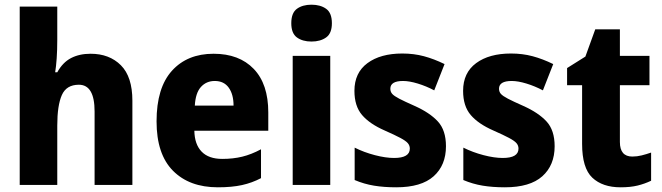

<svg xmlns="http://www.w3.org/2000/svg" viewBox="-20 -788 2819 818"><path d="M224 -619Q224 -574 221.5 -539Q219 -504 215 -480H224Q247 -522 282.5 -540.5Q318 -559 366 -559Q446 -559 495 -510Q544 -461 544 -359V0H383V-313Q383 -427 316 -427Q263 -427 243.5 -383Q224 -339 224 -253V0H64V-760H224Z M890 -559Q999 -559 1061 -494.5Q1123 -430 1123 -309V-231H808Q809 -173 839 -142Q869 -111 927 -111Q973 -111 1012 -120.5Q1051 -130 1092 -152V-29Q1054 -9 1011 0.5Q968 10 908 10Q787 10 717 -60.5Q647 -131 647 -271Q647 -414 712.5 -486.5Q778 -559 890 -559ZM895 -443Q859 -443 836 -417.5Q813 -392 810 -338H975Q975 -386 954.5 -414.5Q934 -443 895 -443Z M1307 -768Q1345 -768 1369.5 -750.5Q1394 -733 1394 -689Q1394 -646 1369.5 -628.5Q1345 -611 1307 -611Q1269 -611 1245 -628.5Q1221 -646 1221 -689Q1221 -733 1245 -750.5Q1269 -768 1307 -768ZM1387 -550V0H1227V-550Z M1880 -165Q1880 -84 1827.5 -37Q1775 10 1668 10Q1616 10 1573.5 3Q1531 -4 1491 -21V-159Q1531 -139 1577 -127Q1623 -115 1659 -115Q1726 -115 1726 -155Q1726 -168 1717.5 -178Q1709 -188 1685.5 -200.5Q1662 -213 1619 -232Q1555 -260 1522.5 -298Q1490 -336 1490 -401Q1490 -478 1545.5 -519Q1601 -560 1694 -560Q1743 -560 1786 -548.5Q1829 -537 1874 -515L1830 -403Q1796 -421 1760 -432Q1724 -443 1697 -443Q1643 -443 1643 -410Q1643 -397 1651 -388Q1659 -379 1681 -367.5Q1703 -356 1746 -337Q1811 -308 1845.5 -270.5Q1880 -233 1880 -165Z M2343 -165Q2343 -84 2290.5 -37Q2238 10 2131 10Q2079 10 2036.5 3Q1994 -4 1954 -21V-159Q1994 -139 2040 -127Q2086 -115 2122 -115Q2189 -115 2189 -155Q2189 -168 2180.5 -178Q2172 -188 2148.5 -200.5Q2125 -213 2082 -232Q2018 -260 1985.5 -298Q1953 -336 1953 -401Q1953 -478 2008.5 -519Q2064 -560 2157 -560Q2206 -560 2249 -548.5Q2292 -537 2337 -515L2293 -403Q2259 -421 2223 -432Q2187 -443 2160 -443Q2106 -443 2106 -410Q2106 -397 2114 -388Q2122 -379 2144 -367.5Q2166 -356 2209 -337Q2274 -308 2308.5 -270.5Q2343 -233 2343 -165Z M2674 -121Q2694 -121 2714 -126Q2734 -131 2754 -138V-18Q2727 -5 2696.5 2.5Q2666 10 2624 10Q2547 10 2503.5 -31Q2460 -72 2460 -175V-425H2396V-498L2474 -547L2516 -663H2621V-550H2747V-425H2621V-183Q2621 -121 2674 -121Z"/></svg>

Font: Noto Sans Lao UI SemCond ExtBd
Style: Regular
Weight: 800
Width: 4
Designer: Monotype Design Team
Foundry: Monotype Imaging Inc.
Version: Version 2.000; ttfautohint (v1.8.4.7-5d5b)